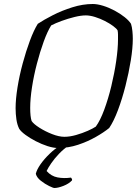

<svg xmlns="http://www.w3.org/2000/svg" viewBox="-20 -740 696 960"><path d="M270 0Q247 0 217.5 -9.5Q188 -19 159 -34Q130 -49 107.5 -65.5Q85 -82 76 -96Q66 -116 62 -143Q58 -170 58 -199Q58 -244 67.5 -303Q77 -362 93.5 -423Q110 -484 129.5 -536.5Q149 -589 169 -621Q199 -641 244 -664Q289 -687 341.5 -703.5Q394 -720 444 -720Q467 -720 496 -711Q525 -702 553 -687Q581 -672 603 -654.5Q625 -637 635 -621Q640 -605 642 -584.5Q644 -564 644 -546Q644 -500 634 -438Q624 -376 607.5 -311Q591 -246 570 -190Q549 -134 526 -100Q499 -78 458.5 -55Q418 -32 370 -16Q322 0 270 0ZM302 -56Q329 -56 360.5 -65Q392 -74 419 -86Q446 -98 459 -107Q481 -137 501 -191Q521 -245 536.5 -309Q552 -373 561 -435Q570 -497 570 -543Q570 -556 570 -567Q570 -578 568 -588Q563 -597 545.5 -610Q528 -623 504.5 -635Q481 -647 455.5 -655Q430 -663 409 -663Q385 -663 352.5 -655Q320 -647 288.5 -635.5Q257 -624 236 -613Q217 -583 198.5 -532Q180 -481 164.5 -421.5Q149 -362 140 -304Q131 -246 131 -200Q131 -157 138 -135Q148 -120 177 -101.5Q206 -83 240.5 -69.5Q275 -56 302 -56ZM252 200Q246 200 225.5 190Q205 180 184.5 164Q164 148 159 129Q164 108 182.5 81.5Q201 55 228 29Q255 3 283 -14H326Q299 4 275.5 28.5Q252 53 236 76.5Q220 100 213 115Q236 141 267.5 147Q299 153 335 148Q338 152 339.5 154.5Q341 157 340 162Q324 179 297 189.5Q270 200 252 200Z"/></svg>

Font: Texturina Thin
Style: Italic
Weight: 100
Italic angle: -11°
Designer: Guillermo Torres Carreño
Foundry: Omnibus-Type
Version: Version 1.002; ttfautohint (v1.8.3)